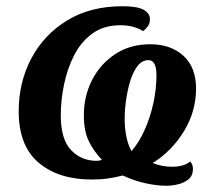

<svg xmlns="http://www.w3.org/2000/svg" viewBox="-20 -566 682 616"><path d="M514 30Q484 30 447 22Q410 14 374 -3Q351 3 327 6.5Q303 10 275 10Q168 10 104 -44Q40 -98 40 -209Q40 -302 80.5 -378.5Q121 -455 195.5 -500.5Q270 -546 373 -546Q421 -546 441 -534.5Q461 -523 461 -505Q461 -490 453.5 -480.5Q446 -471 439 -466Q430 -473 410.5 -479Q391 -485 366 -485Q313 -485 276.5 -458.5Q240 -432 218 -389Q196 -346 185.5 -295Q175 -244 175 -196Q175 -119 208 -84.5Q241 -50 290 -50Q299 -50 307 -53Q279 -83 264 -115Q249 -147 249 -196Q249 -257 275 -308.5Q301 -360 349 -392Q397 -424 462 -424Q528 -424 568.5 -387Q609 -350 609 -282Q609 -209 570.5 -145.5Q532 -82 470 -43Q499 -31 533 -31Q549 -31 564.5 -35Q580 -39 590 -48Q599 -39 599 -24Q599 -2 584.5 9.5Q570 21 550.5 25.5Q531 30 514 30ZM402 -81Q426 -109 444 -149Q462 -189 472 -235Q482 -281 482 -325Q482 -373 456 -373Q436 -373 421.5 -354.5Q407 -336 398 -306.5Q389 -277 384.5 -245Q380 -213 380 -186Q380 -121 402 -81Z"/></svg>

Font: Noto Serif SemiCondensed
Style: Bold Italic
Weight: 700
Width: 4
Italic angle: -12°
Designer: Monotype Design Team
Foundry: Monotype Imaging Inc.
Version: Version 2.014